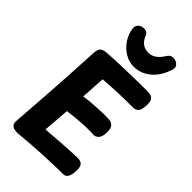

<svg xmlns="http://www.w3.org/2000/svg" viewBox="-314 -1143 1251 1251"><g transform="rotate(45 311.5 -518.0)"><path d="M121.3 15Q110.3 15 95.1 12.6Q79.8 10.2 68.9 -1.1Q58 -12.4 59.6 -37.1Q67.8 -143.7 75.7 -256.8Q83.6 -370 90.4 -483.6Q97.3 -597.1 102.3 -705.2Q104.3 -735.4 116 -749.7Q127.7 -764 159.9 -765.8Q207.2 -769.8 268.4 -771.9Q329.7 -774 396.9 -775.5Q464.1 -777 529.2 -777Q559.7 -777 574.1 -763.6Q588.4 -750.1 588.4 -718.9Q588.4 -669.3 574.8 -652.2Q561.2 -635 533.1 -635Q486.7 -635 452.2 -634.5Q417.7 -634 388.3 -632.5Q359 -631 330.2 -629.5Q301.4 -628 265.4 -625Q263.4 -591.4 261.8 -565.8Q260.2 -540.1 259 -515.3Q257.8 -490.6 254.8 -457Q298.8 -463 338.8 -466Q378.8 -469 415.3 -470Q451.8 -471 482.8 -469Q499.8 -469 514.9 -454.8Q530 -440.6 530.2 -406Q530.4 -359.6 514.2 -343.3Q498 -327 482 -327Q457 -329 421.6 -328.5Q386.2 -328 342.8 -324.5Q299.4 -321 247.4 -314Q243.4 -263.9 240.4 -220.4Q237.3 -177 233.1 -131Q268.1 -133 304.4 -136Q340.7 -139 377.3 -141.5Q414 -144 449.6 -146Q485.2 -148 517.7 -148Q541.6 -148 554.7 -133.3Q567.8 -118.6 566.2 -83.7Q564.7 -39.8 552.3 -22.9Q540 -6 520 -6Q500 -6 479.5 -6Q459 -6 439 -5Q392 -4 335.8 -1Q279.7 2 224 6Q168.3 10 121.3 15ZM349 -826.1Q307.1 -826.1 268.4 -848.8Q229.8 -871.6 203.2 -910.3Q176.6 -949.1 170.3 -995Q166.6 -1020.2 181.8 -1035.4Q197 -1050.6 223.4 -1050.6Q253.2 -1050.6 263.3 -1024Q271.7 -1001.6 285.3 -986.7Q299 -971.8 316 -964.7Q333 -957.6 352.1 -957.6Q381.1 -957.6 405.7 -974.1Q430.3 -990.6 450.7 -1024Q459 -1037.9 468.7 -1044.1Q478.4 -1050.3 491.9 -1050.3Q518.2 -1050.3 534.7 -1033.6Q551.2 -1016.8 543.9 -995Q519.7 -914.6 467.3 -870.3Q415 -826.1 349 -826.1Z"/></g></svg>

Font: Playpen Sans
Style: Regular
Weight: 400
Designer: Laura Meseguer, Veronika Burian, José Scaglione, Kostas Bartsokas, Vera Evstafieva, Tom Grace, Yorlmar Campos
Foundry: TypeTogether
Version: Version 2.000